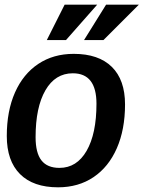

<svg xmlns="http://www.w3.org/2000/svg" viewBox="-20 -790 613 820"><path d="M9 -209Q9 -316 44 -395Q79 -474 143.5 -517Q208 -560 295 -560Q401 -560 457.5 -504.5Q514 -449 514 -344Q514 -237 479 -157Q444 -77 379.5 -33.5Q315 10 228 10Q122 10 65.5 -46.5Q9 -103 9 -209ZM392 -347Q392 -477 291 -477Q216 -477 174 -404.5Q132 -332 132 -204Q132 -137 157 -105Q182 -73 234 -73Q308 -73 350 -146Q392 -219 392 -347ZM256 -770H395L262 -619H180ZM433 -770H573L422 -619H339Z"/></svg>

Font: Krub SemiBold
Style: Italic
Weight: 600
Italic angle: -8°
Designer: Ekaluck Peanpanawate
Foundry: Cadson Demak Co.,Ltd.
Version: Version 1.000; ttfautohint (v1.6)